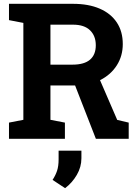

<svg xmlns="http://www.w3.org/2000/svg" viewBox="-20 -731 728 1011"><path d="M27.3 0V-85.4L103 -100.1V-610.4L27.3 -625V-710.9H364.3Q446.3 -710.9 504.9 -685.5Q563.5 -660.2 595 -612.8Q626.5 -565.4 626.5 -499Q626.5 -436.5 595.2 -387.2Q564 -337.9 508.3 -309.6Q452.6 -281.2 379.9 -280.8H245.6V-100.1L321.8 -85.4V0ZM484.9 0 365.2 -307.1 493.7 -338.9 597.2 -99.6 657.7 -85.4V0ZM245.6 -390.6H361.8Q423.3 -390.6 453.9 -416.7Q484.4 -442.9 484.4 -492.7Q484.4 -542 454.1 -571.5Q423.8 -601.1 364.3 -601.1H245.6ZM322.8 259.8 256.8 216.3Q272.5 192.4 280.5 168.2Q288.6 144 288.6 108.4V62.5H408.7V102.1Q408.7 148.4 384.5 189.9Q360.4 231.4 322.8 259.8Z"/></svg>

Font: Robotiche
Style: Bold
Weight: 700
Designer: Google
Version: Version 2.001